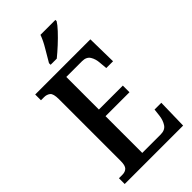

<svg xmlns="http://www.w3.org/2000/svg" viewBox="-281 -1007 1083 1083"><g transform="rotate(-45 260.5 -465.5)"><path d="M24 0V-46H51Q74 -46 87 -58.5Q100 -71 100 -108V-601Q100 -645 85 -656.5Q70 -668 49 -668H24V-714H464L467 -536H413L409 -580Q407 -614 392.5 -637Q378 -660 344 -660H218V-400H409V-347H218V-54H365Q400 -54 415.5 -77.5Q431 -101 435 -134L440 -178H494L490 0ZM204 -784Q224 -819 247.5 -858Q271 -897 283 -931H402V-921Q392 -904 366.5 -876.5Q341 -849 310 -820.5Q279 -792 253 -771H204Z"/></g></svg>

Font: Noto Serif Thai ExtraCondensed SemiBold
Style: Regular
Weight: 600
Width: 2
Designer: Monotype Design Team
Foundry: Monotype Imaging Inc.
Version: Version 2.001; ttfautohint (v1.8.4.7-5d5b)